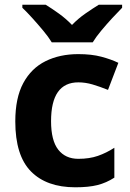

<svg xmlns="http://www.w3.org/2000/svg" viewBox="-20 -786 554 816"><path d="M300 10Q178 10 111.5 -57.5Q45 -125 45 -270Q45 -370 79 -433Q113 -496 173.5 -526Q234 -556 313 -556Q369 -556 410.5 -545Q452 -534 483 -519L439 -404Q404 -418 373.5 -427Q343 -436 313 -436Q197 -436 197 -271Q197 -189 227.5 -150Q258 -111 313 -111Q360 -111 396 -123.5Q432 -136 466 -158V-31Q432 -9 394.5 0.5Q357 10 300 10ZM200 -606Q186 -629 163.5 -656Q141 -683 117.5 -709Q94 -735 75 -753V-766H174Q200 -750 230 -728.5Q260 -707 286 -680Q312 -707 343 -728.5Q374 -750 400 -766H499V-753Q481 -735 457 -709Q433 -683 410.5 -656Q388 -629 374 -606Z"/></svg>

Font: Noto Sans Ethiopic
Style: Bold
Weight: 700
Designer: Monotype Design Team
Foundry: Monotype Imaging Inc.
Version: Version 2.102; ttfautohint (v1.8.4.7-5d5b)